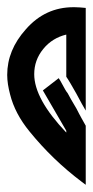

<svg xmlns="http://www.w3.org/2000/svg" viewBox="-20 -605 258 533"><path d="M218 -583C207 -584 197 -585 187 -585H184C132 -585 88 -565 52 -524C17 -485 0 -443 0 -397C0 -380 3 -362 8 -343C17 -307 35 -273 62 -240C105 -187 153 -141 206 -101C213 -96 217 -93 218 -92V-256C212 -267 203 -282 192 -304C180 -324 172 -338 168 -346C163 -352 159 -360 154 -369C149 -378 146 -384 143 -388L99 -354L164 -242V-237C105 -299 75 -353 75 -399C75 -425 83 -448 100 -469C117 -490 139 -503 164 -509V-392C171 -382 180 -366 192 -345C203 -324 212 -308 218 -298Z"/></svg>

Font: ABC-Love-Monogram
Style: Regular
Weight: 400
Designer: Sadat Fauzi
Foundry: Intuisi Creative
Version: Version 001.000